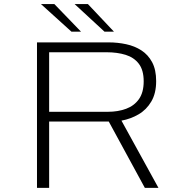

<svg xmlns="http://www.w3.org/2000/svg" viewBox="-20 -904 915 924"><path d="M158 0V-700H503.5Q546.5 -700 587.2 -691.2Q628 -682.5 660.5 -661.5Q693 -640.5 712.2 -604.5Q731.5 -568.5 731.5 -513.5Q731.5 -455 708.2 -415.5Q685 -376 647 -353.8Q609 -331.5 564.5 -323.5L742.5 0H677L503.5 -319H216.5V0ZM216.5 -366H499.5Q548 -366 587 -380.5Q626 -395 648.8 -427.2Q671.5 -459.5 671.5 -512.5Q671.5 -566.5 648.2 -597Q625 -627.5 584.8 -640Q544.5 -652.5 493.5 -652.5H216.5ZM483 -751.5 339 -884.5H403L528.5 -751.5ZM324 -751.5 177 -884.5H241.5L370 -751.5Z"/></svg>

Font: Trispace SemiExpanded ExtraLight
Style: Regular
Weight: 200
Width: 6
Designer: Tyler Finck
Foundry: Etcetera Type Company
Version: Version 1.210; ttfautohint (v1.8.3)